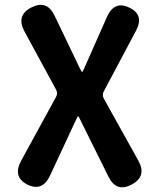

<svg xmlns="http://www.w3.org/2000/svg" viewBox="-20 -771 667 801"><path d="M94 -1Q32 -33 68 -100L214 -367Q222 -382 214 -397L82 -640Q46 -707 111 -740Q176 -773 208 -705L314 -484Q320 -471 322.5 -471Q325 -471 330 -483L426 -700Q457 -770 520 -739Q583 -709 547 -642L413 -390Q405 -375 413 -360L557 -101Q594 -35 529 -1Q465 33 432 -35L314 -273Q308 -286 306 -286Q304 -286 298 -273L189 -39Q157 30 94 -1Z"/></svg>

Font: Resource Han Rounded KR
Style: Bold
Weight: 700
Designer: Cyano Hao (round all glyphs); Ryoko NISHIZUKA 西塚涼子 (kana, bopomofo & ideographs); Paul D. Hunt (Latin, Greek & Cyrillic)
Foundry: Cyano Hao
Version: 0.990